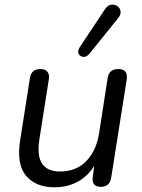

<svg xmlns="http://www.w3.org/2000/svg" viewBox="-20 -786 601 815"><path d="M211 9Q132 9 90.5 -40Q49 -89 66 -193L107 -455Q113 -493 152 -493Q172 -493 181.5 -481Q191 -469 187 -448L147 -193Q126 -58 235 -58Q304 -58 347 -103Q390 -148 401 -223L437 -455Q443 -493 482 -493Q524 -493 518 -449L452 -32Q446 7 408 7Q367 7 374 -37L380 -82Q353 -38 309.5 -14.5Q266 9 211 9ZM358 -556Q346 -543 333 -544.5Q320 -546 314 -557.5Q308 -569 318 -585L425 -746Q437 -764 451.5 -766Q466 -768 477.5 -760.5Q489 -753 491.5 -739Q494 -725 483 -711Z"/></svg>

Font: Nunito
Style: Italic
Weight: 400
Italic angle: -9°
Designer: Vernon Adams
Foundry: Vernon Adams
Version: Version 3.601; ttfautohint (v1.8.2.53-6de2)